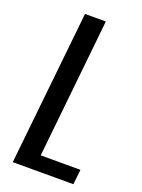

<svg xmlns="http://www.w3.org/2000/svg" viewBox="-152 -879 700 948"><g transform="rotate(20 198.0 -405.0)"><path d="M40 0 125 -809.6H234.4L158.2 -78.6H367.2L358.4 0Z"/></g></svg>

Font: Oswald
Style: Regular
Weight: 400
Designer: Vernon Adams
Foundry: Vernon Adams
Version: 3.0; ttfautohint (v0.94.23-7a4d-dirty) -l 8 -r 50 -G 200 -x 